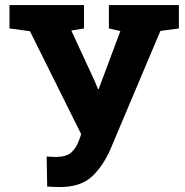

<svg xmlns="http://www.w3.org/2000/svg" viewBox="-20 -731 734 761"><path d="M218.3 10.3Q206.1 10.3 190.9 9.8Q175.8 9.3 167 8.3L165 -110.8Q170.4 -110.4 182.6 -109.6Q194.8 -108.9 201.2 -108.9Q241.2 -108.9 261.7 -126Q282.2 -143.1 293.9 -176.8L301.8 -199.2L98.6 -607.4L17.6 -618.2V-710.9H313V-618.2L262.7 -609.9L356.4 -407.2L368.2 -377.9H371.1L457 -607.9L411.6 -618.2V-710.9H689V-618.2L615.7 -608.4L418 -140.1Q386.2 -68.4 341.8 -29.1Q297.4 10.3 218.3 10.3Z"/></svg>

Font: Roboto Slab ExtraBold
Style: Regular
Weight: 800
Designer: Google
Version: Version 2.001; ttfautohint (v1.8.3)